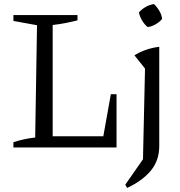

<svg xmlns="http://www.w3.org/2000/svg" viewBox="-20 -725 886 944"><path d="M525 -262H553V0H46V-26Q74 -35 100.5 -40.5Q127 -46 153 -49L162 -601L46 -622V-651H361V-625Q334 -618 303.5 -612Q273 -606 239 -602V-55H488ZM605 199 596 183 683 58 693 -388 641 -453Q668 -470 699 -480.5Q730 -491 763 -495V-7Q763 64 721.5 114Q680 164 605 199ZM737 -705Q752 -691 763.5 -671.5Q775 -652 777 -632Q765 -617 745 -605.5Q725 -594 706 -592Q690 -605 678.5 -624.5Q667 -644 663 -664Q677 -680 696.5 -691Q716 -702 737 -705Z"/></svg>

Font: Piazzolla 24pt
Style: Regular
Weight: 400
Designer: Juan Pablo del Peral
Foundry: Huerta Tipografica
Version: Version 2.005